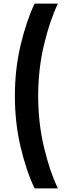

<svg xmlns="http://www.w3.org/2000/svg" viewBox="-20 -872 396 1071"><path d="M303 179H173Q127 83 95 -52Q63 -187 63 -336.5Q63 -486 95 -620.5Q127 -755 173 -852H303Q257 -755 225 -620.5Q193 -486 193 -336.5Q193 -187 225 -52Q257 83 303 179Z"/></svg>

Font: Khand
Style: Bold
Weight: 700
Designer: Devanagari: Sanchit Sawaria, Jyotish Sonowal; Latin: Satya Rajpurohit
Foundry: Indian Type Foundry
Version: Version 1.101;PS 1.0;hotconv 1.0.78;makeotf.lib2.5.61930; tt